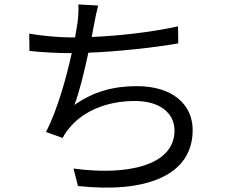

<svg xmlns="http://www.w3.org/2000/svg" viewBox="-20 -808 1040 867"><path d="M112 -656 113 -578C171 -572 235 -568 303 -568H304C279 -455 239 -312 188 -212L263 -185C272 -203 281 -216 294 -231C360 -311 470 -352 589 -352C706 -352 768 -294 768 -219C768 -55 543 -15 312 -47L332 32C636 65 850 -13 850 -221C850 -338 757 -419 598 -419C493 -419 403 -395 316 -334C338 -391 361 -486 379 -570C509 -575 668 -592 785 -612L784 -689C661 -662 514 -646 394 -641L405 -699C410 -725 416 -756 423 -783L334 -788C335 -760 334 -737 330 -705L319 -639H302C242 -639 165 -647 112 -656Z"/></svg>

Font: Noto Sans Mono CJK HK
Style: Regular
Weight: 400
Designer: Ryoko NISHIZUKA 西塚涼子 (kana, bopomofo & ideographs); Paul D. Hunt (Latin, Greek & Cyrillic); Sandoll Communications 산돌커뮤니
Foundry: Adobe
Version: Version 2.004;hotconv 1.0.118;makeotfexe 2.5.65603